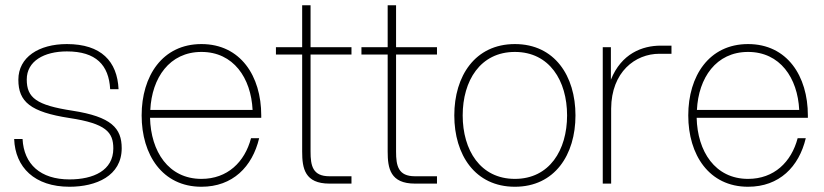

<svg xmlns="http://www.w3.org/2000/svg" viewBox="-20 -700 3142 732"><path d="M245 12C346 12 444 -29 444 -135C444 -211 405 -255 256 -278C119 -299 82 -327 82 -397C82 -467 148 -504 235 -504C346 -504 395 -452 400 -360H432C427 -466 366 -532 235 -532C128 -532 50 -482 50 -396C50 -312 96 -273 245 -250C384 -229 412 -196 412 -134C412 -50 336 -16 245 -16C134 -16 71 -74 66 -170H34C38 -62 112 12 245 12Z M748 12C867 12 942 -64 968 -173H937C913 -82 847 -18 748 -18C622 -18 555 -123 552 -251H976V-260C976 -410 897 -532 748 -532C599 -532 520 -410 520 -260C520 -110 599 12 748 12ZM553 -281C559 -403 626 -502 748 -502C870 -502 937 -403 943 -281Z M1132 -680V-520H1032V-492H1132V-122C1132 -58 1142 0 1236 0H1320V-28H1236C1172 -28 1164 -68 1164 -122V-492H1320V-520H1164V-680Z M1458 -680V-520H1358V-492H1458V-122C1458 -58 1468 0 1562 0H1646V-28H1562C1498 -28 1490 -68 1490 -122V-492H1646V-520H1490V-680Z M1943 12C2095 12 2174 -110 2174 -260C2174 -410 2095 -532 1943 -532C1791 -532 1712 -410 1712 -260C1712 -110 1791 12 1943 12ZM1744 -260C1744 -392 1811 -502 1943 -502C2075 -502 2142 -392 2142 -260C2142 -128 2075 -18 1943 -18C1811 -18 1744 -128 1744 -260Z M2278 0H2310V-286C2311 -426 2402 -495 2494 -495H2540V-526H2499C2429 -526 2349 -496 2309 -396V-520H2278Z M2832 12C2951 12 3026 -64 3052 -173H3021C2997 -82 2931 -18 2832 -18C2706 -18 2639 -123 2636 -251H3060V-260C3060 -410 2981 -532 2832 -532C2683 -532 2604 -410 2604 -260C2604 -110 2683 12 2832 12ZM2637 -281C2643 -403 2710 -502 2832 -502C2954 -502 3021 -403 3027 -281Z"/></svg>

Font: Aspekta 100
Style: Regular
Weight: 100
Designer: Ivo Dolenc
Version: Version 2.000